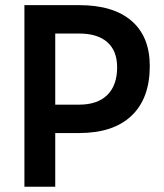

<svg xmlns="http://www.w3.org/2000/svg" viewBox="-20 -713 626 733"><path d="M73.2 0V-693.4H282.2Q412.6 -693.4 482.2 -633.3Q551.8 -573.2 551.8 -460.9Q551.8 -337.4 482.2 -271.2Q412.6 -205.1 282.2 -205.1H190.9V0ZM190.9 -313.5H282.2Q352.5 -313.5 389.9 -350.6Q427.2 -387.7 427.2 -456.1Q427.2 -518.6 389.9 -551.8Q352.5 -585 282.2 -585H190.9Z"/></svg>

Font: Cascadia Code SemiBold
Style: Regular
Weight: 600
Monospace: yes
Designer: Aaron Bell
Foundry: Saja Typeworks
Version: Version 2404.023; ttfautohint (v1.8.4)